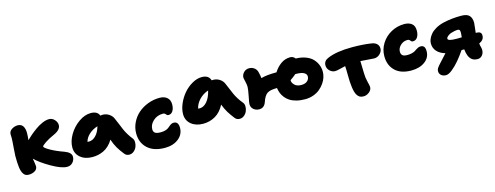

<svg xmlns="http://www.w3.org/2000/svg" viewBox="-21 -1271 5255 2038"><g transform="rotate(-15 2606.0 -251.5)"><path d="M148.9 -45.9Q129.9 -45.9 116 -52.5Q102.1 -59.1 92.3 -73.5Q82.5 -87.9 76.4 -106.2Q70.3 -124.5 66.9 -151.9Q63.5 -179.2 62.3 -207.5Q61 -235.8 61 -274.9Q61 -298.8 67.1 -370.4Q73.2 -441.9 73.2 -471.2Q73.2 -476.6 72.5 -489.5Q71.8 -502.4 71.8 -508.8Q71.8 -543 102.8 -563Q133.8 -583 168 -583Q207 -583 225.6 -554.9Q244.1 -526.9 244.1 -480Q244.1 -448.2 238.8 -400.9Q262.2 -424.3 290 -448Q317.9 -471.7 355.5 -498.8Q393.1 -525.9 433.3 -543Q473.6 -560.1 506.8 -560.1Q541.5 -560.1 566.7 -532.2Q591.8 -504.4 591.8 -473.1Q591.8 -420.9 513.2 -386.2Q455.1 -360.8 413.6 -332.8Q372.1 -304.7 372.1 -294.9Q372.1 -280.3 434.3 -245.6Q496.6 -210.9 577.1 -183.1Q649.9 -155.8 649.9 -109.9Q649.9 -75.2 626.5 -48.1Q603 -21 564 -21Q502.4 -21 395.5 -82.3Q288.6 -143.6 232.9 -199.2Q234.9 -184.1 240 -155.3Q245.1 -126.5 245.1 -113.8Q245.1 -81.1 216.3 -63.5Q187.5 -45.9 148.9 -45.9Z M850.6 -51.8Q769.5 -51.8 719 -94Q668.5 -136.2 668.5 -205.1Q668.5 -272.9 710.2 -343.8Q752 -414.6 818.4 -461.2Q884.8 -507.8 950.7 -507.8Q1024.9 -507.8 1043.5 -455.1Q1053.7 -458 1065.4 -458Q1106.9 -458 1138.7 -437Q1170.4 -416 1183.6 -383.8Q1195.3 -357.9 1211.9 -317.1Q1228.5 -276.4 1238.5 -252.7Q1248.5 -229 1268.1 -195.8Q1287.6 -162.6 1312.5 -131.8Q1326.2 -115.2 1326.7 -88.4Q1327.1 -61.5 1316.9 -36.6Q1306.6 -11.7 1284.7 6.6Q1262.7 24.9 1235.4 24.9Q1203.1 24.9 1184.6 2Q1146.5 -45.4 1122.8 -85.9Q1099.1 -126.5 1080.6 -181.2Q1059.6 -145.5 1032.2 -119.6Q1004.9 -93.8 974.6 -79.3Q944.3 -64.9 913.8 -58.3Q883.3 -51.8 850.6 -51.8ZM857.4 -220.2Q896.5 -220.2 931.4 -255.1Q966.3 -290 984.4 -354Q928.7 -336.9 889.6 -301Q850.6 -265.1 839.4 -221.2Q845.2 -220.2 857.4 -220.2Z M1619.1 53.2Q1496.1 53.2 1429 -9Q1361.8 -71.3 1361.8 -173.8Q1361.8 -235.4 1388.9 -291.5Q1416 -347.7 1461.7 -387.7Q1507.3 -427.7 1569.3 -451.4Q1631.3 -475.1 1698.7 -475.1Q1750 -475.1 1780.5 -448.7Q1811 -422.4 1811 -374Q1811 -330.6 1793.5 -302.2Q1775.9 -273.9 1746.1 -273.9Q1735.8 -273.9 1729 -278.6Q1722.2 -283.2 1719 -288.6Q1715.8 -293.9 1708.3 -298.6Q1700.7 -303.2 1689 -303.2Q1625.5 -303.2 1581.8 -262.9Q1538.1 -222.7 1538.1 -171.9Q1538.1 -146 1554.7 -132.1Q1571.3 -118.2 1620.1 -118.2Q1647.9 -118.2 1669.2 -124.8Q1690.4 -131.3 1702.6 -140.4Q1714.8 -149.4 1725.3 -158.7Q1735.8 -168 1748 -174.6Q1760.3 -181.2 1774.9 -181.2Q1827.1 -181.2 1827.1 -111.8Q1827.1 -40 1768.8 6.6Q1710.4 53.2 1619.1 53.2Z M2077.6 -88.9Q1996.6 -88.9 1946 -131.1Q1895.5 -173.3 1895.5 -242.2Q1895.5 -297.4 1921.6 -357.2Q1947.8 -417 1988.3 -463.9Q2028.8 -510.7 2082.5 -541.3Q2136.2 -571.8 2187.5 -571.8Q2264.6 -571.8 2281.7 -511.2Q2286.6 -512.2 2295.4 -512.2Q2336.9 -512.2 2368.7 -491.2Q2400.4 -470.2 2413.6 -438Q2424.3 -414.6 2441.2 -373.5Q2458 -332.5 2468 -310.5Q2478 -288.6 2497.8 -256.3Q2517.6 -224.1 2542.5 -194.8Q2556.2 -178.7 2556.6 -152.1Q2557.1 -125.5 2546.9 -100.6Q2536.6 -75.7 2514.9 -57.4Q2493.2 -39.1 2465.8 -39.1Q2433.1 -39.1 2414.6 -62Q2377.9 -108.4 2354.7 -147Q2331.5 -185.5 2312.5 -235.8Q2271.5 -158.2 2210.2 -123.5Q2148.9 -88.9 2077.6 -88.9ZM2084.5 -256.8Q2126.5 -256.8 2163.1 -298.6Q2199.7 -340.3 2217.8 -417Q2158.7 -397 2117.4 -353.5Q2076.2 -310.1 2065.4 -257.8Q2068.4 -257.8 2074.7 -257.3Q2081.1 -256.8 2084.5 -256.8Z M3189.5 -60.1Q3137.2 -60.1 3094.5 -71.3Q3051.8 -82.5 3023.4 -100.8Q2995.1 -119.1 2975.1 -144.5Q2955.1 -169.9 2944.8 -196.5Q2934.6 -223.1 2930.2 -252.9Q2890.6 -252 2866.9 -247.8Q2843.3 -243.7 2822.3 -231Q2789.6 -209 2767.1 -142.1Q2746.6 -83 2691.4 -83Q2655.8 -83 2629.6 -104.7Q2603.5 -126.5 2603.5 -164.1Q2603.5 -174.8 2617.9 -247.3Q2632.3 -319.8 2632.3 -347.2Q2632.3 -370.1 2623.3 -406.7Q2614.3 -443.4 2614.3 -449.2Q2614.3 -482.4 2638.2 -507.3Q2662.1 -532.2 2698.2 -532.2Q2727.1 -532.2 2750.5 -516.4Q2773.9 -500.5 2783.2 -474.1Q2795.4 -429.7 2798.3 -397Q2857.4 -415 2961.4 -415H2968.3Q3000.5 -466.3 3046.6 -499.3Q3092.8 -532.2 3150.4 -532.2Q3181.2 -532.2 3204.1 -503.9Q3266.6 -502.4 3314.7 -483.6Q3362.8 -464.8 3390.4 -434.3Q3418 -403.8 3431.6 -368.4Q3445.3 -333 3445.3 -293.9Q3445.3 -265.1 3435.3 -233.4Q3425.3 -201.7 3403.8 -170.9Q3382.3 -140.1 3352.8 -115.5Q3323.2 -90.8 3280.8 -75.4Q3238.3 -60.1 3189.5 -60.1ZM3091.3 -293Q3091.3 -265.6 3116.9 -241.2Q3142.6 -216.8 3189.5 -216.8Q3231 -216.8 3254.6 -236.8Q3278.3 -256.8 3278.3 -288.1Q3278.3 -314 3250 -329.6Q3221.7 -345.2 3162.1 -345.2H3156.2Q3129.4 -321.3 3091.3 -295.9Z M3575.2 -266.1Q3541.5 -266.1 3515.4 -291.3Q3489.3 -316.4 3489.3 -351.1Q3489.3 -401.4 3541 -421.9Q3639.6 -464.8 3812 -464.8Q3930.7 -464.8 4024.4 -450.2Q4059.6 -444.8 4079.8 -425.3Q4100.1 -405.8 4100.1 -375Q4100.1 -342.8 4073 -315.9Q4045.9 -289.1 4009.3 -289.1Q3996.1 -289.1 3943.1 -293.7Q3890.1 -298.3 3859.4 -299.8Q3863.3 -210 3863.3 -163.1Q3863.3 -119.1 3875.7 -70.1Q3888.2 -21 3888.2 -7.8Q3888.2 24.4 3858.9 47.6Q3829.6 70.8 3796.4 70.8Q3771 70.8 3754.2 61.3Q3737.3 51.8 3724.1 28.8Q3692.4 -27.8 3692.4 -196.8Q3692.4 -251 3689.5 -290Q3670.9 -286.6 3631.8 -276.4Q3592.8 -266.1 3575.2 -266.1Z M4357.9 -63Q4242.2 -63 4180.2 -123.3Q4118.2 -183.6 4118.2 -283.2Q4118.2 -358.4 4158.2 -422.1Q4198.2 -485.8 4265.4 -522.5Q4332.5 -559.1 4410.2 -559.1Q4460 -559.1 4491 -535.2Q4522 -511.2 4522 -458Q4522 -414.1 4503.9 -386Q4485.8 -357.9 4454.1 -357.9Q4443.8 -357.9 4437.3 -362.5Q4430.7 -367.2 4427.7 -372.6Q4424.8 -377.9 4417.7 -382.6Q4410.6 -387.2 4399.9 -387.2Q4354 -387.2 4322 -356.4Q4290 -325.7 4290 -287.1Q4290 -260.3 4305.2 -246.6Q4320.3 -232.9 4358.9 -232.9Q4386.7 -232.9 4408.2 -238.3Q4429.7 -243.7 4442.4 -251.2Q4455.1 -258.8 4465.8 -266.6Q4476.6 -274.4 4489.3 -279.8Q4502 -285.2 4517.1 -285.2Q4542 -285.2 4554 -269.3Q4565.9 -253.4 4565.9 -219.2Q4565.9 -149.9 4507.6 -106.4Q4449.2 -63 4357.9 -63Z M4701.2 80.1Q4668.5 80.1 4647.9 63Q4627.4 45.9 4627.4 16.1Q4627.4 8.8 4629.9 1.2Q4632.3 -6.3 4635 -11.7Q4637.7 -17.1 4645 -26.4Q4652.3 -35.6 4655.8 -39.8Q4659.2 -43.9 4669.9 -55.9Q4680.7 -67.9 4684.6 -71.8Q4725.6 -114.7 4753.4 -147Q4694.3 -163.6 4662.4 -199.7Q4630.4 -235.8 4630.4 -286.1Q4630.4 -310.1 4640.9 -335.2Q4651.4 -360.4 4672.6 -385.7Q4693.8 -411.1 4731.9 -432.9Q4770 -454.6 4820.3 -466.8Q4913.1 -487.8 5015.6 -487.8Q5081.1 -487.8 5106.2 -459.5Q5131.3 -431.2 5131.3 -380.9Q5131.3 -365.7 5126 -328.9Q5120.6 -292 5119.6 -272H5125.5Q5152.8 -272 5167.2 -262Q5181.6 -252 5181.6 -226.1Q5181.6 -178.2 5126.5 -153.8Q5129.4 -125.5 5135.3 -108.9Q5139.2 -91.3 5139.2 -79.1Q5139.2 -44.9 5119.1 -21.5Q5099.1 2 5069.3 2Q5030.8 2 5008.1 -15.1Q4985.4 -32.2 4972.2 -64Q4961.4 -91.3 4956.5 -134.8H4927.2Q4889.2 -79.1 4850.6 -33Q4812 13.2 4770.5 46.6Q4729 80.1 4701.2 80.1ZM4812.5 -290Q4812.5 -264.2 4908.2 -264.2Q4915 -264.2 4934.1 -264.6Q4953.1 -265.1 4964.4 -265.1Q4968.3 -303.2 4968.3 -313Q4968.3 -336.4 4963.1 -344.7Q4958 -353 4943.4 -353Q4909.7 -353 4863.3 -337.9Q4841.3 -327.6 4826.9 -315.2Q4812.5 -302.7 4812.5 -290Z"/></g></svg>

Font: Shantell Sans Irregular Bouncy
Style: Regular
Weight: 800
Designer: Stephen Nixon, Anya Danilova, Shantell Martin
Foundry: Arrow Type
Version: Version 1.006;[9816181b4]